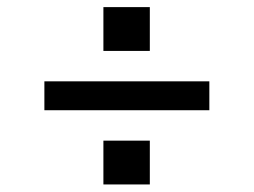

<svg xmlns="http://www.w3.org/2000/svg" viewBox="-20 -548 699 529"><path d="M392.8 -407.7H264.9V-528.4H392.8ZM556.8 -244.3H102.3V-323.9H556.8ZM392.8 -39.8H264.9V-160.5H392.8Z"/></svg>

Font: Riot Sans
Style: Regular
Weight: 400
Designer: Rasmus Andersson
Foundry: rsms
Version: Version 4.001